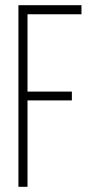

<svg xmlns="http://www.w3.org/2000/svg" viewBox="-20 -720 342 740"><path d="M51 0V-700H294V-665H86V-367H257V-333H86V0Z"/></svg>

Font: Georama Condensed ExtraLight
Style: Regular
Weight: 200
Width: 3
Designer: Jean-Baptiste Levee
Foundry: Production Type
Version: Version 1.000